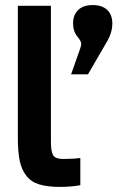

<svg xmlns="http://www.w3.org/2000/svg" viewBox="-20 -733 498 762"><path d="M230 -102.1Q269.5 -102.1 298.8 -106V2Q261.2 8.8 219.2 8.8Q168 8.8 136 -1Q104 -10.7 84.7 -35.2Q65.4 -59.6 58.1 -95.7Q50.8 -131.8 50.8 -189V-710H182.1V-169.9Q182.1 -130.9 191.2 -116.5Q200.2 -102.1 230 -102.1ZM262.2 -438 299.8 -544.9Q303.2 -557.1 301.8 -563.2Q300.3 -569.3 295.2 -577.1Q290 -585 284.4 -591.6Q278.8 -598.1 274.4 -611.1Q270 -624 270 -640.1Q270 -673.8 290.3 -693.4Q310.5 -712.9 348.1 -712.9Q385.3 -712.9 405.5 -693.6Q425.8 -674.3 425.8 -640.1V-638.2Q425.8 -607.4 408.2 -574.2L329.1 -438Z"/></svg>

Font: LT Wave Text Bold
Style: Regular
Weight: 700
Designer: Daniel Lyons
Version: Version 2.5 (Glyphs App)